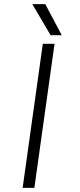

<svg xmlns="http://www.w3.org/2000/svg" viewBox="-20 -913 390 933"><path d="M188 -700H245L147 0H90ZM137 -893H200L280 -742H226Z"/></svg>

Font: Krub Light
Style: Italic
Weight: 300
Italic angle: -8°
Designer: Ekaluck Peanpanawate
Foundry: Cadson Demak Co.,Ltd.
Version: Version 1.000; ttfautohint (v1.6)